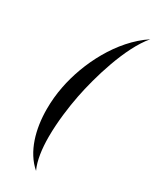

<svg xmlns="http://www.w3.org/2000/svg" viewBox="-253 -840 917 1137"><g transform="rotate(30 205.5 -271.5)"><path d="M87 -115C87 22 124 157 215 235C189 180 179 103 179 22C179 -80 194 -190 210 -271C238 -413 308 -658 411 -778C244 -668 137 -452 102 -270C92 -220 87 -167 87 -115Z"/></g></svg>

Font: KpSans
Style: BoldItalic
Weight: 700
Italic angle: -11°
Version: Version 0.66